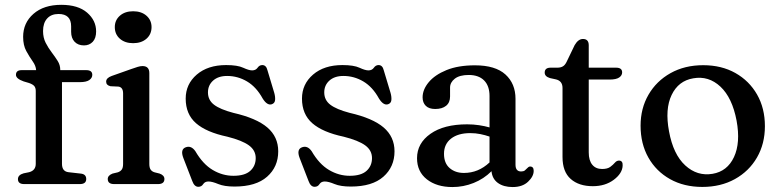

<svg xmlns="http://www.w3.org/2000/svg" viewBox="-20 -744 3153 776"><path d="M230.5 -82Q230.5 -51 257 -48L305.5 -42.5Q328.5 -40.5 328.5 -20.5Q328.5 0 302.5 0H78Q52.5 0 52.5 -20Q52.5 -37 75.5 -43.5L97.5 -48Q124.5 -55 124.5 -82V-376.5Q124.5 -388.5 118.8 -395.8Q113 -403 97.5 -408.5L75.5 -415Q44.5 -426 44.5 -441.5Q44.5 -460.5 67.5 -460.5H126Q125 -478 112 -496.2Q99 -514.5 86.2 -537.8Q73.5 -561 73.5 -595Q73.5 -651.5 115.2 -688Q157 -724.5 227.5 -724.5Q295.5 -724.5 332 -693Q368.5 -661.5 368.5 -617Q368.5 -589.5 354.8 -575Q341 -560.5 319.5 -560.5Q295.5 -560.5 281.5 -575.2Q267.5 -590 267.5 -615.5V-637.5Q267.5 -687.5 216.5 -687.5Q187 -687.5 170.5 -669.2Q154 -651 154 -618.5Q154 -592 164.5 -571.2Q175 -550.5 188.8 -532.5Q202.5 -514.5 213 -497.8Q223.5 -481 223.5 -462.5V-460.5H328.5Q353 -460.5 353 -441.5Q353 -429 341 -420.5Q329 -412 302.5 -412H230.5ZM518 -569.5Q485 -569.5 464.5 -587.5Q444 -605.5 444 -634.5Q444 -662.5 464.5 -680.5Q485 -698.5 518 -698.5Q551.5 -698.5 572 -680.5Q592.5 -662.5 592.5 -634.5Q592.5 -605.5 572 -587.5Q551.5 -569.5 518 -569.5ZM583.5 -448.5V-81.5Q583.5 -66 589 -58.2Q594.5 -50.5 605 -47.5L625 -42.5Q644.5 -35.5 644.5 -20.5Q644.5 0 618.5 0H441.5Q415.5 0 415.5 -20.5Q415.5 -35 435 -42.5L456 -47.5Q466.5 -51 472 -58.5Q477.5 -66 477.5 -81.5V-366.5Q477.5 -391 459 -394L426.5 -395.5Q409 -399.5 409 -414Q409 -429 431.5 -437L510.5 -465Q526 -470.5 536.8 -473.8Q547.5 -477 556 -477Q583.5 -477 583.5 -448.5Z M898 -437Q862 -437 841.2 -418.2Q820.5 -399.5 820.5 -370.5Q820.5 -339.5 845 -320.8Q869.5 -302 922.5 -288Q1016.5 -266.5 1060.5 -228.8Q1104.5 -191 1104.5 -132.5Q1104.5 -69.5 1059.5 -29.8Q1014.5 10 928 10Q886.5 10 862 -0.2Q837.5 -10.5 822.5 -10.5Q808 -10.5 801.2 0.2Q794.5 11 781.5 11Q765.5 11 757 -12.5L721 -105.5Q707.5 -141 731.5 -149Q753 -156.5 769.5 -133Q800 -80.5 839.8 -57Q879.5 -33.5 923.5 -33.5Q969.5 -33.5 991.5 -53.5Q1013.5 -73.5 1013.5 -105Q1013.5 -136.5 986 -156.5Q958.5 -176.5 899 -191.5Q814 -209.5 772.2 -246Q730.5 -282.5 730.5 -345.5Q730.5 -404 775.2 -442.5Q820 -481 894 -481Q940 -481 963 -470.2Q986 -459.5 999 -459.5Q1013.5 -459.5 1021 -470.2Q1028.5 -481 1040 -481Q1056 -481 1061 -460L1088.5 -368.5Q1093 -352.5 1091.8 -339.5Q1090.5 -326.5 1078 -322.5Q1059.5 -317 1041.5 -346Q1016 -392.5 978.5 -414.8Q941 -437 898 -437Z M1368 -437Q1332 -437 1311.2 -418.2Q1290.5 -399.5 1290.5 -370.5Q1290.5 -339.5 1315 -320.8Q1339.5 -302 1392.5 -288Q1486.5 -266.5 1530.5 -228.8Q1574.5 -191 1574.5 -132.5Q1574.5 -69.5 1529.5 -29.8Q1484.5 10 1398 10Q1356.5 10 1332 -0.2Q1307.5 -10.5 1292.5 -10.5Q1278 -10.5 1271.2 0.2Q1264.5 11 1251.5 11Q1235.5 11 1227 -12.5L1191 -105.5Q1177.5 -141 1201.5 -149Q1223 -156.5 1239.5 -133Q1270 -80.5 1309.8 -57Q1349.5 -33.5 1393.5 -33.5Q1439.5 -33.5 1461.5 -53.5Q1483.5 -73.5 1483.5 -105Q1483.5 -136.5 1456 -156.5Q1428.5 -176.5 1369 -191.5Q1284 -209.5 1242.2 -246Q1200.5 -282.5 1200.5 -345.5Q1200.5 -404 1245.2 -442.5Q1290 -481 1364 -481Q1410 -481 1433 -470.2Q1456 -459.5 1469 -459.5Q1483.5 -459.5 1491 -470.2Q1498.5 -481 1510 -481Q1526 -481 1531 -460L1558.5 -368.5Q1563 -352.5 1561.8 -339.5Q1560.5 -326.5 1548 -322.5Q1529.5 -317 1511.5 -346Q1486 -392.5 1448.5 -414.8Q1411 -437 1368 -437Z M1665.5 -104.5Q1665.5 -165 1719.8 -203.2Q1774 -241.5 1868 -241.5Q1893 -241.5 1916.2 -238Q1939.5 -234.5 1958.5 -229V-356Q1958.5 -397 1936.5 -419Q1914.5 -441 1874.5 -441Q1837.5 -441 1818.2 -426Q1799 -411 1799 -390V-354Q1799 -329.5 1783 -316.5Q1767 -303.5 1739 -303.5Q1714 -303.5 1701 -316.2Q1688 -329 1688 -350.5Q1688 -382 1712.8 -411.8Q1737.5 -441.5 1784.8 -460.8Q1832 -480 1899.5 -480Q1982 -480 2022.8 -443Q2063.5 -406 2063.5 -344.5V-78.5Q2063.5 -51 2086 -51Q2096 -51 2101 -55Q2106 -59 2109.5 -63Q2112.5 -66 2115.5 -68.5Q2118.5 -71 2122.5 -71Q2137 -71 2137 -53.5Q2137 -31 2114.2 -9.5Q2091.5 12 2052 12Q2015.5 12 1992.5 -4.5Q1969.5 -21 1966.5 -52Q1935.5 -21 1894.2 -4.5Q1853 12 1808.5 12Q1745 12 1705.2 -19.2Q1665.5 -50.5 1665.5 -104.5ZM1774.5 -122.5Q1774.5 -84.5 1797.2 -64.8Q1820 -45 1855 -45Q1913.5 -45 1958.5 -87.5V-192Q1941 -198 1921.5 -202Q1902 -206 1880.5 -206Q1831.5 -206 1803 -183.8Q1774.5 -161.5 1774.5 -122.5Z M2227.5 -423 2202.5 -428.5Q2181.5 -435 2181.5 -450.5Q2181.5 -470.5 2205.5 -470.5H2233Q2246 -470.5 2255 -475.8Q2264 -481 2270.5 -495L2302.5 -561.5Q2317 -586.5 2336 -586.5Q2359.5 -586.5 2359.5 -561V-470.5H2470Q2494.5 -470.5 2494.5 -451.5Q2494.5 -439 2482.5 -430.8Q2470.5 -422.5 2444 -422.5H2359.5V-128Q2359.5 -95.5 2373.8 -78.2Q2388 -61 2413.5 -61Q2435 -61 2446.5 -69.5Q2458 -78 2465.2 -86.5Q2472.5 -95 2482 -95Q2498 -94.5 2496.5 -74Q2495 -43 2460.5 -17.2Q2426 8.5 2376 8.5Q2319.5 8.5 2286.5 -20.8Q2253.5 -50 2253.5 -109.5V-388.5Q2253.5 -416.5 2227.5 -423Z M2822 -480.5Q2896 -480.5 2952 -449Q3008 -417.5 3039.8 -362Q3071.5 -306.5 3071.5 -234Q3071.5 -163 3039.5 -107.5Q3007.5 -52 2950.2 -20.2Q2893 11.5 2818.5 11.5Q2744.5 11.5 2688.2 -20Q2632 -51.5 2600.5 -107.2Q2569 -163 2569 -236Q2569 -306 2601 -361.2Q2633 -416.5 2690.2 -448.5Q2747.5 -480.5 2822 -480.5ZM2860 -41.5Q2919.5 -51.5 2946.5 -109.2Q2973.5 -167 2957 -256.5Q2939.5 -349 2891.8 -393.8Q2844 -438.5 2782 -427.5Q2722 -417.5 2694.5 -360.2Q2667 -303 2684 -213Q2701 -120 2749.5 -75.5Q2798 -31 2860 -41.5Z"/></svg>

Font: Fraunces 9pt Soft
Style: Regular
Weight: 400
Version: Version 1.000;[0bf87f6ff]